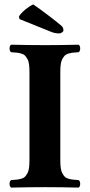

<svg xmlns="http://www.w3.org/2000/svg" viewBox="-20 -850 407 872"><path d="M113.8 -522.9Q113.8 -543.5 111.8 -558.1Q109.9 -572.8 104.2 -582.5Q98.6 -592.3 93.3 -597.9Q87.9 -603.5 76.7 -606.7Q65.4 -609.9 56.4 -610.8Q47.4 -611.8 30.8 -612.8Q23.4 -617.2 23.4 -629.9Q23.4 -642.6 30.8 -647Q110.8 -645 185.1 -645Q256.8 -645 336.9 -647Q344.2 -642.6 344.2 -629.9Q344.2 -617.2 336.9 -612.8Q320.3 -611.8 311.3 -610.8Q302.2 -609.9 291 -606.7Q279.8 -603.5 274.4 -597.9Q269 -592.3 263.4 -582.5Q257.8 -572.8 255.9 -558.1Q253.9 -543.5 253.9 -522.9V-122.1Q253.9 -101.6 255.9 -86.9Q257.8 -72.3 263.4 -62.5Q269 -52.7 274.4 -47.1Q279.8 -41.5 291 -38.3Q302.2 -35.2 311.3 -34.2Q320.3 -33.2 336.9 -32.2Q344.2 -27.8 344.2 -15.1Q344.2 -2.4 336.9 2Q256.8 0 185.1 0Q110.8 0 30.8 2Q23.4 -2.4 23.4 -15.1Q23.4 -27.8 30.8 -32.2Q47.4 -33.2 56.4 -34.2Q65.4 -35.2 76.7 -38.3Q87.9 -41.5 93.3 -47.1Q98.6 -52.7 104.2 -62.5Q109.9 -72.3 111.8 -86.9Q113.8 -101.6 113.8 -122.1ZM130.9 -830.1Q111.8 -820.8 93.8 -805.7Q75.7 -790.5 65.9 -774.9L68.8 -763.2L212.9 -705.1Q230 -698.2 248 -698.2Q254.9 -698.2 261.5 -702.6Q268.1 -707 268.1 -712.9Q268.1 -725.6 257.8 -733.9Q241.7 -748 200.9 -779.1Q160.2 -810.1 130.9 -830.1Z"/></svg>

Font: Linux Libertine G
Style: Bold
Weight: 700
Designer: Philipp H. Poll
Foundry: Philipp H. Poll
Version: Version 5.0.3